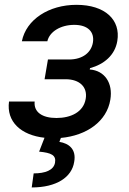

<svg xmlns="http://www.w3.org/2000/svg" viewBox="-20 -573 545 811"><path d="M126.4 -144.2H18.1C6.4 -58.9 68.5 -2.1 168 8.9L145.2 67.5C197.1 72.4 218 82.7 212.4 114.3C206.7 146 171.2 159.4 122.2 159.4L114 218.8C219.1 218.8 283.4 175.4 293.3 111.2C303.3 57.5 271.3 32.7 230.8 26.3L237.2 9.6C346.6 -0.4 431.1 -60.4 446 -151.6C458.1 -222.7 421.5 -275.2 359 -279.5L360.4 -285.2C419.7 -301.5 465.6 -339.8 475.5 -399.9C490.4 -489 424 -552.6 302.9 -552.6C186.1 -552.6 90.6 -490.4 72.4 -398.8H180C189.3 -439.6 236.5 -468 293.7 -468C351.2 -468 379.6 -438.2 372.5 -393.8C365.8 -352.3 330.6 -321.7 271.3 -321.7H182.5L168.3 -238.3H257.1C316.8 -238.3 350.5 -204.9 342 -155.5C332.7 -99.8 279.5 -74.6 218.4 -74.6C158.4 -74.6 121.8 -99.4 126.4 -144.2Z"/></svg>

Font: Magic Ui Pro Medium
Style: Italic
Weight: 500
Italic angle: -9.39999°
Designer: Stefan Endress, Andreas Faust
Version: Version 1.000;FEAKit 1.0